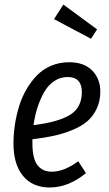

<svg xmlns="http://www.w3.org/2000/svg" viewBox="-20 -810 478 842"><path d="M405.8 -681.2 378.9 -640.1 216.8 -726.1 257.8 -790ZM419.9 -409.2Q419.9 -366.7 404.1 -333.3Q388.2 -299.8 362.1 -277.6Q335.9 -255.4 296.1 -239.3Q256.3 -223.1 215.3 -214.4Q174.3 -205.6 122.1 -199.2V-182.1Q122.1 -115.2 144 -86.2Q166 -57.1 206.1 -57.1Q261.7 -57.1 323.2 -103L356.9 -50.8Q280.3 12.2 198.2 12.2Q122.6 12.2 80.8 -38.8Q39.1 -89.8 39.1 -180.2Q39.1 -221.2 45.2 -262.2Q51.3 -303.2 63.7 -343.8Q76.2 -384.3 96.4 -418.9Q116.7 -453.6 142.8 -480.2Q168.9 -506.8 205.1 -522Q241.2 -537.1 283.2 -537.1Q348.6 -537.1 384.3 -500.7Q419.9 -464.4 419.9 -409.2ZM276.9 -472.2Q244.1 -472.2 217.5 -454.3Q190.9 -436.5 173.3 -405.3Q155.8 -374 144.3 -338.4Q132.8 -302.7 127 -261.2Q237.3 -274.9 288.1 -306.9Q338.9 -338.9 338.9 -405.8Q338.9 -472.2 276.9 -472.2Z"/></svg>

Font: Fira Sans Compressed Book
Style: Italic
Weight: 350
Width: 3
Italic angle: -8°
Designer: Carrois Corporate & Edenspiekermann AG
Foundry: Carrois Corporate GbR & Edenspiekermann AG
Version: Version 4.203;PS 004.203;hotconv 1.0.88;makeotf.lib2.5.64775